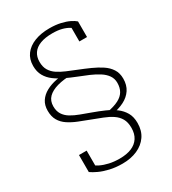

<svg xmlns="http://www.w3.org/2000/svg" viewBox="-225 -838 1070 1193"><g transform="rotate(-30 310.0 -242.0)"><path d="M290 -427 303 -402Q240 -401 195 -388.5Q150 -376 125.5 -351.5Q101 -327 101 -287Q101 -253 116 -229.5Q131 -206 157.5 -190Q184 -174 218 -161.5Q252 -149 290 -135Q332 -120 370.5 -103Q409 -86 438.5 -64Q468 -42 485.5 -11.5Q503 19 503 63Q503 118 476.5 156.5Q450 195 403.5 215.5Q357 236 297 236Q248 236 207 226.5Q166 217 136 203Q106 189 88 176V54H143V193Q132 182 125.5 173Q119 164 116.5 157.5Q114 151 114 146.5Q114 142 115 141Q136 159 163 172Q190 185 223.5 192.5Q257 200 297 200Q347 200 382 185.5Q417 171 436 142Q455 113 455 70Q455 30 440 4Q425 -22 398 -40Q371 -58 336 -71.5Q301 -85 262 -100Q222 -115 185.5 -129.5Q149 -144 119.5 -163.5Q90 -183 73.5 -211.5Q57 -240 57 -281Q57 -321 75.5 -349Q94 -377 127 -395Q160 -413 202 -421Q244 -429 290 -427ZM392 -62 380 -90Q428 -99 459 -115Q490 -131 504.5 -156Q519 -181 519 -216Q519 -246 503 -269Q487 -292 459 -310Q431 -328 395 -343.5Q359 -359 320 -374Q282 -389 246 -406Q210 -423 181 -444.5Q152 -466 135 -496Q118 -526 118 -567Q118 -616 143.5 -650Q169 -684 215 -702Q261 -720 322 -720Q366 -720 401 -712Q436 -704 460.5 -692Q485 -680 498 -668V-556H443V-673Q453 -671 459.5 -666Q466 -661 469.5 -653.5Q473 -646 474.5 -639Q476 -632 475 -626Q460 -643 439 -656Q418 -669 389.5 -676.5Q361 -684 322 -684Q270 -684 235 -670.5Q200 -657 182.5 -631.5Q165 -606 165 -570Q165 -533 180 -508.5Q195 -484 220 -467.5Q245 -451 277 -437.5Q309 -424 344 -410Q387 -393 426 -375.5Q465 -358 496 -337.5Q527 -317 545.5 -288.5Q564 -260 564 -220Q564 -174 542.5 -141.5Q521 -109 482.5 -89.5Q444 -70 392 -62Z"/></g></svg>

Font: Roboto Serif Thin
Style: Regular
Weight: 250
Designer: Greg Gazdowicz
Foundry: Commercial Type
Version: Version 1.004